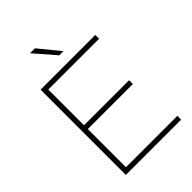

<svg xmlns="http://www.w3.org/2000/svg" viewBox="-268 -1061 1178 1178"><g transform="rotate(-45 321.0 -472.0)"><path d="M108 0V-740H583V-707H142V-397H533V-364H142V-33H588V0ZM338 -808 220 -944H263L374 -808Z"/></g></svg>

Font: Encode Sans Expanded Thin
Style: Regular
Weight: 100
Width: 7
Designer: Multiple Designers
Foundry: Impallari Type
Version: Version 3.000; ttfautohint (v1.8.3) -l 8 -r 50 -G 200 -x 14 